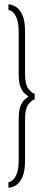

<svg xmlns="http://www.w3.org/2000/svg" viewBox="-20 -717 201 878"><path d="M18.5 141.5V116Q26 116 37 107.5Q48 99 56.8 76.8Q65.5 54.5 65.5 13.5V-173Q65.5 -212.5 74.2 -233Q83 -253.5 93.8 -262.5Q104.5 -271.5 111 -276Q104.5 -280 93.8 -288.8Q83 -297.5 74.2 -318Q65.5 -338.5 65.5 -378V-569Q65.5 -610 56.8 -632.2Q48 -654.5 37 -663Q26 -671.5 18.5 -671.5V-697Q33.5 -697 51.2 -686.8Q69 -676.5 81.8 -649.8Q94.5 -623 94.5 -573V-378.5Q94.5 -328.5 111.5 -308.8Q128.5 -289 138.5 -289V-262Q128.5 -262 111.5 -242Q94.5 -222 94.5 -172.5V17.5Q94.5 66.5 82 93.5Q69.5 120.5 51.8 131Q34 141.5 18.5 141.5Z"/></svg>

Font: Anybody Condensed ExtraLight
Style: Regular
Weight: 200
Width: 3
Designer: Tyler Finck
Foundry: Etcetera Type Company
Version: Version 1.010; ttfautohint (v1.8.3) -l 8 -r 50 -G 200 -x 14 